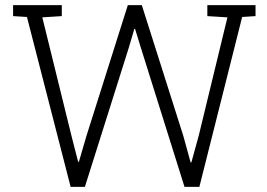

<svg xmlns="http://www.w3.org/2000/svg" viewBox="-20 -731 1046 751"><path d="M484.4 -546.4 312 0H256.3L85.4 -664.6L31.2 -668V-710.9H221.7V-668L145.5 -663.1L259.3 -200.7L285.6 -98.1H288.6L318.4 -200.2L480 -710.9H534.7L696.8 -200.2L725.6 -95.7H728.5L757.3 -200.2L869.6 -663.1L791 -668V-710.9H979.5V-668L927.2 -664.6L759.8 0H701.7L530.3 -546.4L508.3 -617.7H505.4Z"/></svg>

Font: Hanuman Light
Style: Regular
Weight: 300
Designer: Danh Hong
Version: Version 8.002; ttfautohint (v1.8.3)